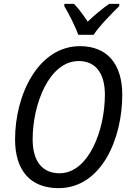

<svg xmlns="http://www.w3.org/2000/svg" viewBox="-20 -964 679 994"><path d="M385 -784H465C491 -826 564 -900 597 -932L598 -944H545C512 -921 473 -889 434 -852C409 -890 384 -923 363 -944H313V-932C335 -895 370 -828 385 -784ZM283 10C506 10 613 -247 613 -473C613 -633 535 -725 394 -725C180 -725 58 -477 58 -242C58 -82 137 10 283 10ZM288 -67C200 -67 149 -128 149 -243C149 -422 233 -648 388 -648C473 -648 523 -587 523 -474C523 -288 438 -67 288 -67Z"/></svg>

Font: Noto Sans SemiCondensed
Style: Italic
Weight: 400
Width: 4
Italic angle: -12°
Designer: Monotype Design Team
Foundry: Monotype Imaging Inc.
Version: Version 2.013